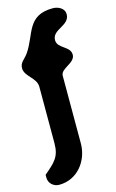

<svg xmlns="http://www.w3.org/2000/svg" viewBox="-151 -809 654 1079"><g transform="rotate(-15 176.5 -270.0)"><path d="M-7 157C-7 189 20 214 53 214C159 214 230 122 230 20V-373C230 -416 315 -424 315 -473C315 -524 240 -527 240 -577C240 -641 341 -634 341 -702C341 -736 305 -754 274 -754C122 -754 132 -641 67 -547C47 -518 20 -507 20 -473C20 -423 87 -401 87 -347V-20C87 61 57 85 -7 140Z"/></g></svg>

Font: Asimov Print
Style: Regular
Weight: 500
Designer: Google
Version: Version 2.000980: 2014